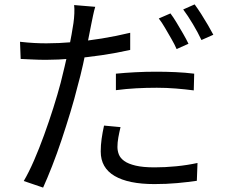

<svg xmlns="http://www.w3.org/2000/svg" viewBox="-20 -803 1040 873"><path d="M413 -772Q408 -756 403 -732Q398 -708 395 -693Q388 -657 378.5 -609.5Q369 -562 357.5 -510Q346 -458 332 -408Q319 -355 300 -292.5Q281 -230 260 -167Q239 -104 217 -48Q195 8 176 50L88 20Q111 -19 134.5 -73Q158 -127 180.5 -189Q203 -251 222.5 -312.5Q242 -374 256 -427Q265 -462 274 -501Q283 -540 291.5 -577.5Q300 -615 305.5 -646.5Q311 -678 314 -698Q317 -719 318 -742Q319 -765 317 -780ZM191 -606Q247 -606 311.5 -611.5Q376 -617 443 -628Q510 -639 572 -654V-576Q510 -562 442 -552Q374 -542 308.5 -536.5Q243 -531 190 -531Q157 -531 129 -532.5Q101 -534 74 -535L71 -613Q107 -609 135.5 -607.5Q164 -606 191 -606ZM507 -468Q547 -472 594.5 -474.5Q642 -477 690 -477Q734 -477 778.5 -475Q823 -473 863 -468L861 -392Q823 -397 780 -400.5Q737 -404 693 -404Q645 -404 599 -401.5Q553 -399 507 -393ZM528 -225Q522 -200 518 -177.5Q514 -155 514 -135Q514 -117 520.5 -100.5Q527 -84 545 -71Q563 -58 596.5 -50Q630 -42 683 -42Q731 -42 781.5 -47Q832 -52 878 -62L875 19Q835 25 786 29.5Q737 34 682 34Q564 34 501 -3Q438 -40 438 -114Q438 -143 442 -171.5Q446 -200 453 -232ZM755 -742Q768 -725 783 -700Q798 -675 812.5 -650Q827 -625 837 -604L783 -580Q774 -601 759.5 -626Q745 -651 730.5 -676Q716 -701 702 -719ZM865 -783Q879 -764 895 -739Q911 -714 925.5 -689Q940 -664 950 -645L896 -621Q880 -655 857 -693.5Q834 -732 813 -760Z"/></svg>

Font: Noto Sans KR
Style: Regular
Weight: 400
Designer: Ryoko NISHIZUKA  (kana, bopomofo & ideographs); Paul D. Hunt (Latin, Greek & Cyrillic); Sandoll Communications , Soo-you
Foundry: Adobe
Version: Version 2.004-H2;hotconv 1.0.118;makeotfexe 2.5.65603